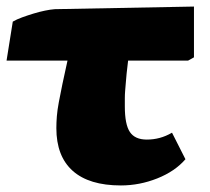

<svg xmlns="http://www.w3.org/2000/svg" viewBox="-27 -552 640 586"><path d="M342 14Q245 14 195 -30.5Q145 -75 145 -161Q145 -178 146.5 -197Q148 -216 152.5 -240Q157 -264 163.5 -295.5Q170 -327 179 -367H-7L12 -486Q24 -493 40.5 -499Q57 -505 75 -510.5Q93 -516 110 -519.5Q127 -523 140 -524L565 -532V-377L547 -367H364Q361 -344 359.5 -328Q358 -312 357 -299.5Q356 -287 355 -275.5Q354 -264 354 -252.5Q354 -241 354 -227Q354 -172 369.5 -149Q385 -126 421 -126Q441 -126 460 -131Q479 -136 498 -147L539 -66Q507 -29 453 -7.5Q399 14 342 14Z"/></svg>

Font: Literata 18pt Black
Style: Regular
Weight: 900
Designer: Latin by Veronika Burian and Jose Scaglione. Greek by Irene Vlachou. Cyrillic by Vera Evstafieva.
Foundry: TypeTogether
Version: Version 3.103;gftools[0.9.29]